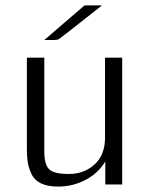

<svg xmlns="http://www.w3.org/2000/svg" viewBox="-20 -687 557 715"><path d="M80.1 -132.8V-472.2H145V-122.1Q145 -76.2 162.1 -57.6Q179.2 -39.1 236.8 -39.1Q293 -39.1 332 -74.5Q371.1 -109.9 371.1 -174.8V-472.2H435.1V0H372.1V-85.9Q346.2 -42 298.6 -17.1Q251 7.8 195.8 7.8Q156.7 7.8 131.8 -4.6Q106.9 -17.1 96.4 -41Q85.9 -64.9 83 -84.5Q80.1 -104 80.1 -132.8ZM145 -538.1 294.9 -667H359.9Q208 -546.9 200.2 -542Q193.4 -538.1 183.1 -538.1Z"/></svg>

Font: CMU Bright
Style: Roman
Weight: 500
Version: Version 0.7.0